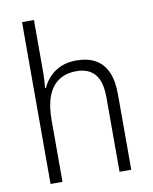

<svg xmlns="http://www.w3.org/2000/svg" viewBox="-85 -824 706 888"><g transform="rotate(-10 268.0 -380.0)"><path d="M136 -517Q136 -496 135 -478Q134 -460 132 -441H136Q149 -470 170.5 -492.5Q192 -515 223.5 -528.5Q255 -542 295 -542Q349 -542 385.5 -521.5Q422 -501 440.5 -459.5Q459 -418 459 -354V0H404V-348Q404 -424 374.5 -458.5Q345 -493 288 -493Q239 -493 205 -470.5Q171 -448 153.5 -403Q136 -358 136 -289V0H80V-760H136Z"/></g></svg>

Font: Noto Sans Hebrew SemiCondensed Light
Style: Regular
Weight: 300
Width: 4
Designer: Monotype Design Team
Foundry: Monotype Imaging Inc.
Version: Version 2.003